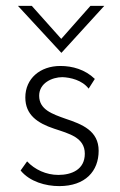

<svg xmlns="http://www.w3.org/2000/svg" viewBox="-20 -624 408 652"><path d="M287 -604 188 -492 88 -604H41L188 -445H189L334 -604ZM181 8C270 8 315 -43 315 -112C315 -180 259 -202 202 -221C157 -237 113 -252 113 -299C113 -342 157 -362 192 -362C219 -361 259 -352 281 -323L302 -356C269 -388 226 -400 185 -400C116 -400 66 -357 66 -293C66 -234 107 -206 164 -187C215 -170 268 -157 268 -102C268 -48 223 -30 178 -30C137 -30 98 -48 72 -76L50 -45C81 -7 135 8 181 8Z"/></svg>

Font: Sulaf Light
Style: Regular
Weight: 300
Designer: Bandar Raffah (Arabic) and Santiago Orozco (Latin)
Foundry: Caramella and Typemade
Version: Version 1.005;PS 001.005;hotconv 1.0.88;makeotf.lib2.5.64775